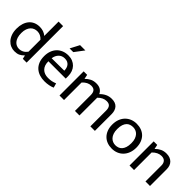

<svg xmlns="http://www.w3.org/2000/svg" viewBox="147 -1671 2641 2641"><g transform="rotate(45 1468.0 -350.5)"><path d="M380 -710H468V0H394L383 -52H380Q349 -20 317.5 -5.5Q286 9 238 9Q200 9 164.5 -6Q129 -21 101 -51Q73 -81 56 -126.5Q39 -172 39 -234Q39 -289 53.5 -334Q68 -379 95 -411Q122 -443 161 -460Q200 -477 250 -477Q287 -477 320.5 -465.5Q354 -454 380 -431ZM380 -357Q333 -410 269 -410Q242 -410 216.5 -400.5Q191 -391 171.5 -370Q152 -349 140 -316Q128 -283 128 -237Q128 -189 139 -155.5Q150 -122 168.5 -100.5Q187 -79 210.5 -69Q234 -59 258 -59Q333 -59 380 -124Z M1004 -225H667V-221Q667 -143 709.5 -101Q752 -59 825 -59Q863 -59 892.5 -65Q922 -71 957 -85L975 -20Q946 -7 906.5 1Q867 9 822 9Q771 9 726.5 -5Q682 -19 648 -48.5Q614 -78 594.5 -124Q575 -170 575 -234Q575 -289 591.5 -334Q608 -379 638 -410.5Q668 -442 710.5 -459.5Q753 -477 806 -477Q851 -477 887.5 -462Q924 -447 950 -420Q976 -393 990 -355Q1004 -317 1004 -271ZM913 -288Q913 -314 906.5 -336.5Q900 -359 886.5 -376Q873 -393 852 -403Q831 -413 801 -413Q746 -413 711.5 -378Q677 -343 669 -286ZM921 -690 820 -556H748L818 -690Z M1196 0H1108V-470H1176L1189 -405Q1222 -438 1260 -457.5Q1298 -477 1351 -477Q1401 -477 1433 -456.5Q1465 -436 1481 -400Q1516 -437 1558 -457Q1600 -477 1651 -477Q1723 -477 1759.5 -436.5Q1796 -396 1796 -324V0H1708V-308Q1708 -355 1688 -380Q1668 -405 1622 -405Q1554 -405 1495 -344Q1496 -339 1496 -334Q1496 -329 1496 -324V0H1408V-308Q1408 -355 1388 -380Q1368 -405 1322 -405Q1254 -405 1196 -341Z M2363 -240Q2363 -181 2345 -134.5Q2327 -88 2295.5 -56Q2264 -24 2222 -7.5Q2180 9 2131 9Q2082 9 2040.5 -6.5Q1999 -22 1968.5 -52.5Q1938 -83 1920.5 -127.5Q1903 -172 1903 -230Q1903 -289 1921 -335Q1939 -381 1970.5 -412.5Q2002 -444 2044 -460.5Q2086 -477 2135 -477Q2184 -477 2225.5 -462Q2267 -447 2297.5 -417Q2328 -387 2345.5 -342.5Q2363 -298 2363 -240ZM2271 -235Q2271 -282 2259 -315Q2247 -348 2227.5 -369Q2208 -390 2183 -399.5Q2158 -409 2132 -409Q2106 -409 2081 -401Q2056 -393 2037 -373Q2018 -353 2006.5 -319.5Q1995 -286 1995 -235Q1995 -188 2007 -154.5Q2019 -121 2038.5 -100Q2058 -79 2083 -69Q2108 -59 2134 -59Q2160 -59 2185 -67.5Q2210 -76 2229 -96.5Q2248 -117 2259.5 -150.5Q2271 -184 2271 -235Z M2558 0H2470V-470H2539L2552 -405Q2587 -440 2625.5 -458.5Q2664 -477 2714 -477Q2786 -477 2827 -436.5Q2868 -396 2868 -324V0H2780V-311Q2780 -354 2757.5 -379.5Q2735 -405 2689 -405Q2619 -405 2558 -342Z"/></g></svg>

Font: Mukta
Style: Regular
Weight: 400
Designer: Girish Dalvi and Yashodeep Gholap
Foundry: Ek Type
Version: Version 2.538;PS 1.001;hotconv 16.6.51;makeotf.lib2.5.65220;